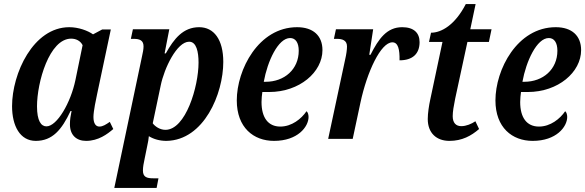

<svg xmlns="http://www.w3.org/2000/svg" viewBox="-20 -679 2862 939"><path d="M155 10C236 10 282 -44 325 -136H330C325 -112 322 -95 322 -71C322 -19 353 10 401 10C461 10 505 -23 534 -48L517 -83C498 -70 483 -60 466 -60C448 -60 437 -76 437 -107C437 -135 450 -196 455 -219L522 -535H480L435 -511C410 -529 364 -546 319 -546C142 -546 39 -319 39 -160C39 -63 78 10 155 10ZM207 -61C181 -61 161 -88 161 -159C161 -276 221 -490 328 -490C351 -490 373 -480 384 -458L349 -288C326 -177 259 -61 207 -61Z M673 -396 539 240H746L755 193H729C698 193 679 187 679 155C679 137 683 118 687 99L700 35C704 19 707 -2 708 -13C732 2 762 10 794 10C978 7 1072 -221 1072 -376C1072 -486 1026 -546 954 -546C876 -546 831 -490 791 -418H785L808 -536H630L620 -489H634C664 -489 682 -481 682 -452C682 -439 679 -422 673 -396ZM789 -44C761 -44 737 -62 727 -76L766 -261C783 -345 845 -475 905 -475C941 -475 951 -425 951 -373C951 -255 888 -44 789 -44Z M1320 10C1436 10 1489 -59 1489 -107C1489 -119 1485 -131 1479 -135C1454 -98 1407 -60 1351 -60C1291 -60 1259 -104 1259 -180C1259 -196 1261 -215 1263 -229H1296C1445 -229 1557 -326 1557 -434C1557 -504 1512 -546 1433 -546C1244 -546 1138 -338 1138 -188C1138 -55 1220 10 1320 10ZM1279 -279H1270C1288 -379 1340 -493 1399 -493C1425 -493 1441 -471 1441 -431C1441 -340 1371 -279 1279 -279Z M1668 -388 1585 0H1705L1743 -178C1775 -327 1842 -472 1899 -472C1927 -472 1935 -438 1934 -384C1998 -384 2032 -416 2032 -473C2032 -518 2004 -546 1947 -546C1872 -546 1832 -490 1792 -411H1786L1805 -536H1623L1613 -489H1628C1654 -489 1677 -482 1677 -452C1677 -436 1674 -414 1668 -388Z M2178 10C2240 10 2285 -15 2323 -48L2305 -86C2286 -73 2260 -62 2236 -62C2210 -62 2194 -78 2194 -111C2194 -132 2199 -162 2206 -196L2266 -474H2371L2384 -536H2280L2306 -659H2258C2205 -556 2138 -519 2088 -519L2078 -474H2144L2084 -191C2078 -164 2072 -125 2072 -97C2072 -28 2115 10 2178 10Z M2585 10C2701 10 2754 -59 2754 -107C2754 -119 2750 -131 2744 -135C2719 -98 2672 -60 2616 -60C2556 -60 2524 -104 2524 -180C2524 -196 2526 -215 2528 -229H2561C2710 -229 2822 -326 2822 -434C2822 -504 2777 -546 2698 -546C2509 -546 2403 -338 2403 -188C2403 -55 2485 10 2585 10ZM2544 -279H2535C2553 -379 2605 -493 2664 -493C2690 -493 2706 -471 2706 -431C2706 -340 2636 -279 2544 -279Z"/></svg>

Font: Noto Serif Condensed SemiBold
Style: Italic
Weight: 600
Width: 3
Italic angle: -12°
Designer: Monotype Design Team
Foundry: Monotype Imaging Inc.
Version: Version 2.014